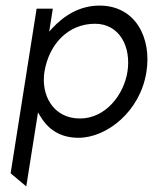

<svg xmlns="http://www.w3.org/2000/svg" viewBox="-20 -482 548 687"><path d="M74 185 116 -80 123 -68C149 -24 190 11 261 11C362 11 482 -83 504 -225C523 -345 466 -462 336 -462C264 -462 208 -425 167 -381L156 -369L169 -451H111L18 138ZM320 -397C408 -397 450 -314 436 -225C423 -143 358 -58 266 -58C170 -58 126 -142 139 -225C155 -323 223 -397 320 -397Z"/></svg>

Font: Charger Pro
Style: LitObl
Weight: 300
Designer: Jasper
Foundry: Cannot Into Space Fonts
Version: Version 1.09